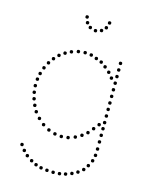

<svg xmlns="http://www.w3.org/2000/svg" viewBox="-137 -819 881 1124"><g transform="rotate(15 303.5 -257.0)"><path d="M366 -35Q376 -35 376 -25Q376 -15 366 -15Q356 -15 356 -25Q356 -35 366 -35ZM326 -21Q336 -21 336 -11Q336 -1 326 -1Q316 -1 316 -11Q316 -21 326 -21ZM286 -17Q296 -17 296 -7Q296 3 286 3Q276 3 276 -7Q276 -17 286 -17ZM246 -22Q256 -22 256 -12Q256 -2 246 -2Q236 -2 236 -12Q236 -22 246 -22ZM206 -35Q216 -35 216 -25Q216 -15 206 -15Q196 -15 196 -25Q196 -35 206 -35ZM401 -55Q411 -55 411 -45Q411 -35 401 -35Q391 -35 391 -45Q391 -55 401 -55ZM168 -57Q178 -57 178 -47Q178 -37 168 -37Q158 -37 158 -47Q158 -57 168 -57ZM431 -79Q441 -79 441 -69Q441 -59 431 -59Q421 -59 421 -69Q421 -79 431 -79ZM135 -86Q145 -86 145 -76Q145 -66 135 -66Q125 -66 125 -76Q125 -86 135 -86ZM89 -153Q99 -153 99 -143Q99 -133 89 -133Q79 -133 79 -143Q79 -153 89 -153ZM75 -189Q85 -189 85 -179Q85 -169 75 -169Q65 -169 65 -179Q65 -189 75 -189ZM62 -265Q72 -265 72 -255Q72 -245 62 -245Q52 -245 52 -255Q52 -265 62 -265ZM64 -305Q74 -305 74 -295Q74 -285 64 -285Q54 -285 54 -295Q54 -305 64 -305ZM71 -341Q81 -341 81 -331Q81 -321 71 -321Q61 -321 61 -331Q61 -341 71 -341ZM84 -379Q94 -379 94 -369Q94 -359 84 -359Q74 -359 74 -369Q74 -379 84 -379ZM102 -414Q112 -414 112 -404Q112 -394 102 -394Q92 -394 92 -404Q92 -414 102 -414ZM457 -452Q467 -452 467 -442Q467 -432 457 -432Q447 -432 447 -442Q447 -452 457 -452ZM124 -445Q134 -445 134 -435Q134 -425 124 -425Q114 -425 114 -435Q114 -445 124 -445ZM399 -498Q409 -498 409 -488Q409 -478 399 -478Q389 -478 389 -488Q389 -498 399 -498ZM366 -511Q376 -511 376 -501Q376 -491 366 -491Q356 -491 356 -501Q356 -511 366 -511ZM215 -511Q225 -511 225 -501Q225 -491 215 -491Q205 -491 205 -501Q205 -511 215 -511ZM181 -494Q191 -494 191 -484Q191 -474 181 -474Q171 -474 171 -484Q171 -494 181 -494ZM510 -280Q520 -280 520 -270Q520 -260 510 -260Q500 -260 500 -270Q500 -280 510 -280ZM510 -320Q520 -320 520 -310Q520 -300 510 -300Q500 -300 500 -310Q500 -320 510 -320ZM510 -360Q520 -360 520 -350Q520 -340 510 -340Q500 -340 500 -350Q500 -360 510 -360ZM510 -400Q520 -400 520 -390Q520 -380 510 -380Q500 -380 500 -390Q500 -400 510 -400ZM510 -440Q520 -440 520 -430Q520 -420 510 -420Q500 -420 500 -430Q500 -440 510 -440ZM510 -480Q520 -480 520 -470Q520 -460 510 -460Q500 -460 500 -470Q500 -480 510 -480ZM510 -520Q520 -520 520 -510Q520 -500 510 -500Q500 -500 500 -510Q500 -520 510 -520ZM508 38Q518 38 518 48Q518 58 508 58Q498 58 498 48Q498 38 508 38ZM510 -1Q520 -1 520 9Q520 19 510 19Q500 19 500 9Q500 -1 510 -1ZM510 -44Q520 -44 520 -34Q520 -24 510 -24Q500 -24 500 -34Q500 -44 510 -44ZM510 -124Q520 -124 520 -114Q520 -104 510 -104Q500 -104 500 -114Q500 -124 510 -124ZM510 -161Q520 -161 520 -151Q520 -141 510 -141Q500 -141 500 -151Q500 -161 510 -161ZM510 -201Q520 -201 520 -191Q520 -181 510 -181Q500 -181 500 -191Q500 -201 510 -201ZM510 -241Q520 -241 520 -231Q520 -221 510 -221Q500 -221 500 -231Q500 -241 510 -241ZM434 159Q444 159 444 169Q444 179 434 179Q424 179 424 169Q424 159 434 159ZM463 136Q473 136 473 146Q473 156 463 156Q453 156 453 146Q453 136 463 136ZM483 107Q493 107 493 117Q493 127 483 127Q473 127 473 117Q473 107 483 107ZM500 73Q510 73 510 83Q510 93 500 93Q490 93 490 83Q490 73 500 73ZM510 -84Q520 -84 520 -74Q520 -64 510 -64Q500 -64 500 -74Q500 -84 510 -84ZM107 -119Q117 -119 117 -109Q117 -99 107 -99Q97 -99 97 -109Q97 -119 107 -119ZM66 -226Q76 -226 76 -216Q76 -206 66 -206Q56 -206 56 -216Q56 -226 66 -226ZM457 -110Q467 -110 467 -100Q467 -90 457 -90Q447 -90 447 -100Q447 -110 457 -110ZM482 -141Q492 -141 492 -131Q492 -121 482 -121Q472 -121 472 -131Q472 -141 482 -141ZM481 -423Q491 -423 491 -413Q491 -403 481 -403Q471 -403 471 -413Q471 -423 481 -423ZM294 -527Q304 -527 304 -517Q304 -507 294 -507Q284 -507 284 -517Q284 -527 294 -527ZM332 -523Q342 -523 342 -513Q342 -503 332 -503Q322 -503 322 -513Q322 -523 332 -523ZM428 -477Q438 -477 438 -467Q438 -457 428 -457Q418 -457 418 -467Q418 -477 428 -477ZM254 -523Q264 -523 264 -513Q264 -503 254 -503Q244 -503 244 -513Q244 -523 254 -523ZM150 -472Q160 -472 160 -462Q160 -452 150 -452Q140 -452 140 -462Q140 -472 150 -472ZM402 176Q412 176 412 186Q412 196 402 196Q392 196 392 186Q392 176 402 176ZM367 189Q377 189 377 199Q377 209 367 209Q357 209 357 199Q357 189 367 189ZM332 196Q342 196 342 206Q342 216 332 216Q322 216 322 206Q322 196 332 196ZM294 198Q304 198 304 208Q304 218 294 218Q284 218 284 208Q284 198 294 198ZM256 196Q266 196 266 206Q266 216 256 216Q246 216 246 206Q246 196 256 196ZM219 191Q229 191 229 201Q229 211 219 211Q209 211 209 201Q209 191 219 191ZM186 181Q196 181 196 191Q196 201 186 201Q176 201 176 191Q176 181 186 181ZM155 165Q165 165 165 175Q165 185 155 185Q145 185 145 175Q145 165 155 165ZM123 143Q133 143 133 153Q133 163 123 163Q113 163 113 153Q113 143 123 143ZM98 118Q108 118 108 128Q108 138 98 138Q88 138 88 128Q88 118 98 118ZM76 88Q86 88 86 98Q86 108 76 108Q66 108 66 98Q66 88 76 88ZM251 -712Q241 -712 241 -722Q241 -732 251 -732Q261 -732 261 -722Q261 -712 251 -712ZM262 -680Q252 -680 252 -690Q252 -700 262 -700Q272 -700 272 -690Q272 -680 262 -680ZM285 -657Q275 -657 275 -667Q275 -677 285 -677Q295 -677 295 -667Q295 -657 285 -657ZM319 -647Q309 -647 309 -657Q309 -667 319 -667Q329 -667 329 -657Q329 -647 319 -647ZM387 -712Q377 -712 377 -722Q377 -732 387 -732Q397 -732 397 -722Q397 -712 387 -712ZM376 -680Q366 -680 366 -690Q366 -700 376 -700Q386 -700 386 -690Q386 -680 376 -680ZM353 -657Q343 -657 343 -667Q343 -677 353 -677Q363 -677 363 -667Q363 -657 353 -657Z"/></g></svg>

Font: Raleway Dots
Style: Regular
Weight: 400
Designer: Matt McInerney, Pablo Impallari, Rodrigo Fuenzalida, Brenda Gallo
Foundry: Matt McInerney, Pablo Impallari, Rodrigo Fuenzalida, Brenda Gallo
Version: Version 1.000